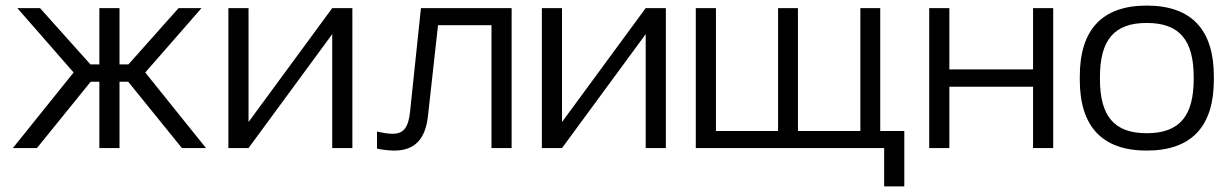

<svg xmlns="http://www.w3.org/2000/svg" viewBox="-20 -529 4374 686"><path d="M335 -500V-299H303L123 -500H42L243 -270L26 0H112L304 -237H335V0H407V-237H438L630 0H716L499 -270L700 -500H618L439 -299H407V-500Z M796 0H868L1167 -407V0H1239V-500H1167L868 -93V-500H796Z M1509 -114 1545 -439H1736V0H1808V-500H1484L1445 -129C1439 -70 1419 -51 1383 -51C1369 -51 1348 -54 1327 -59V2C1345 6 1371 9 1388 9C1464 9 1500 -34 1509 -114Z M1916 0H1988L2287 -407V0H2359V-500H2287L1988 -93V-500H1916Z M2466 -500V0H3139V137H3211V-61H3125V-500H3054V-61H2831V-500H2760V-61H2538V-500Z M3300 0H3372V-219H3671V0H3743V-500H3671V-281H3372V-500H3300Z M3838 -256V-244C3838 -78 3917 9 4077 9C4238 9 4317 -78 4317 -244V-256C4317 -422 4238 -509 4077 -509C3917 -509 3838 -422 3838 -256ZM3910 -247V-253C3910 -385 3960 -447 4077 -447C4195 -447 4245 -385 4245 -253V-247C4245 -115 4195 -53 4077 -53C3960 -53 3910 -115 3910 -247Z"/></svg>

Font: LT Wave Text Light
Style: Regular
Weight: 300
Designer: Daniel Lyons
Version: Version 2.5 (Glyphs App)